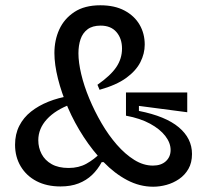

<svg xmlns="http://www.w3.org/2000/svg" viewBox="-20 -694 793 727"><path d="M560 13Q509 13 461.5 -12Q414 -37 372.5 -80Q331 -123 296.5 -176Q262 -229 237.5 -285.5Q213 -342 199.5 -396Q186 -450 186 -493Q186 -542 204.5 -582.5Q223 -623 261.5 -648.5Q300 -674 360 -674Q414 -674 451.5 -654Q489 -634 508.5 -600.5Q528 -567 528 -525Q528 -491 511.5 -458.5Q495 -426 458 -399Q421 -372 357 -354L349 -373Q399 -408 420.5 -440Q442 -472 442 -510Q442 -548 421 -572.5Q400 -597 361 -597Q330 -597 311.5 -583Q293 -569 285 -545.5Q277 -522 277 -492Q277 -458 287.5 -413.5Q298 -369 318 -321Q338 -273 364.5 -227.5Q391 -182 422.5 -146Q454 -110 488.5 -88.5Q523 -67 559 -67Q590 -67 608 -83.5Q626 -100 626 -126Q626 -153 606 -179Q586 -205 548.5 -225.5Q511 -246 457 -256V-344H689V-269L506 -293V-274Q607 -254 657 -212Q707 -170 707 -111Q707 -78 693.5 -54.5Q680 -31 658 -16Q636 -1 610.5 6Q585 13 560 13ZM209 12Q157 12 118.5 -8Q80 -28 58.5 -64Q37 -100 37 -146Q37 -186 53 -217.5Q69 -249 97.5 -271.5Q126 -294 163.5 -309Q201 -324 245 -331L250 -300Q190 -278 157.5 -242.5Q125 -207 125 -163Q125 -135 137.5 -111Q150 -87 175.5 -72.5Q201 -58 240 -58Q278 -58 307 -74Q336 -90 362 -116L390 -80H365Q350 -52 328.5 -31.5Q307 -11 277.5 0.5Q248 12 209 12Z"/></svg>

Font: Bricolage Grotesque 17pt
Style: Regular
Weight: 400
Version: Version 1.001;gftools[0.9.33.dev8+g029e19f]